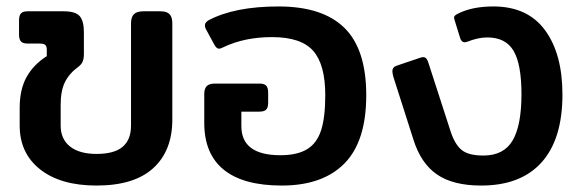

<svg xmlns="http://www.w3.org/2000/svg" viewBox="-20 -560 1802 595"><path d="M41 -171V-226Q41 -283 62.5 -321.5Q84 -360 125 -386V-406Q125 -417 120 -421Q115 -425 103 -425H66Q51 -425 45 -431.5Q39 -438 39 -453V-497Q39 -512 45 -518.5Q51 -525 66 -525H177Q214 -525 227 -510Q240 -495 240 -460V-393Q240 -379 236.5 -370Q233 -361 224 -354Q195 -333 181.5 -306Q168 -279 168 -236V-171Q168 -129 197 -106Q226 -83 279 -83Q334 -83 360 -105Q386 -127 386 -171V-488Q386 -507 395 -516Q404 -525 424 -525H477Q497 -525 505.5 -516Q514 -507 514 -488V-189Q514 -93 455 -39Q396 15 279 15Q168 15 104.5 -35Q41 -85 41 -171Z M613 -179V-269Q613 -285 620.5 -293Q628 -301 646 -301H784Q799 -301 805 -294.5Q811 -288 811 -273V-242Q811 -227 805 -220.5Q799 -214 783 -214H728V-169Q728 -79 849 -79Q901 -79 931.5 -97.5Q962 -116 975 -156Q988 -196 988 -265Q988 -360 950.5 -402.5Q913 -445 823 -445Q738 -445 673 -414Q663 -409 659 -409Q651 -409 644 -422L619 -468Q615 -475 615 -482Q615 -490 626 -497Q707 -540 843 -540Q980 -540 1047.5 -473.5Q1115 -407 1115 -265Q1115 -122 1047.5 -53.5Q980 15 853 15Q734 15 673.5 -34Q613 -83 613 -179Z M1261 -128 1199 -322Q1196 -333 1196 -339Q1196 -353 1211 -357L1279 -380Q1287 -383 1291 -383Q1298 -383 1302 -377.5Q1306 -372 1310 -358L1377 -151Q1390 -112 1411 -95Q1432 -78 1478 -78Q1541 -78 1568.5 -124.5Q1596 -171 1596 -268Q1596 -361 1571.5 -402.5Q1547 -444 1490 -444Q1462 -444 1429 -431Q1423 -429 1420 -429Q1410 -429 1406 -442L1389 -497L1387 -505Q1387 -512 1398 -517Q1442 -540 1509 -540Q1615 -540 1669 -466.5Q1723 -393 1723 -267Q1723 -129 1658.5 -57Q1594 15 1471 15Q1384 15 1334 -19.5Q1284 -54 1261 -128Z"/></svg>

Font: Mitr
Style: Regular
Weight: 400
Designer: Thanarat Vachiruckul
Foundry: Cadson Demak
Version: Version 1.003